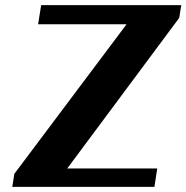

<svg xmlns="http://www.w3.org/2000/svg" viewBox="-20 -731 729 751"><path d="M28 0H584L595 -72H243L681 -661L689 -711H141L129 -636H475L36 -51Z"/></svg>

Font: Aerodynamic
Style: BdObl
Weight: 500
Designer: Google
Version: Version 2.000980; 2014